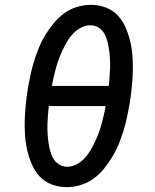

<svg xmlns="http://www.w3.org/2000/svg" viewBox="-20 -763 640 791"><path d="M255 8Q223 8 193.5 -3Q164 -14 143.5 -36Q123 -58 111 -86.5Q99 -115 92 -145Q85 -175 83 -206.5Q81 -238 82 -270.5Q83 -303 86.5 -335.5Q90 -368 95 -400Q100 -428 106 -456Q112 -484 120.5 -511.5Q129 -539 140 -566Q151 -593 166.5 -618.5Q182 -644 201.5 -667.5Q221 -691 245 -708.5Q269 -726 297.5 -734.5Q326 -743 354 -743Q387 -743 416 -732Q445 -721 465.5 -699Q486 -677 498 -648.5Q510 -620 517 -590Q524 -560 526 -528.5Q528 -497 527 -464.5Q526 -432 522.5 -399.5Q519 -367 514 -335Q509 -307 503 -279Q497 -251 488.5 -223.5Q480 -196 469 -169Q458 -142 442.5 -116.5Q427 -91 408 -67.5Q389 -44 364.5 -26.5Q340 -9 311.5 -0.5Q283 8 255 8ZM194 -409H428Q430 -428 431.5 -446.5Q433 -465 433.5 -484Q434 -503 433 -521Q432 -539 429.5 -557Q427 -575 422.5 -592.5Q418 -610 409.5 -625Q401 -640 386 -649.5Q371 -659 352 -659Q333 -659 314.5 -649.5Q296 -640 282 -625.5Q268 -611 257.5 -593.5Q247 -576 238.5 -558Q230 -540 223 -521.5Q216 -503 211 -484.5Q206 -466 201.5 -447Q197 -428 194 -409ZM257 -76Q276 -76 294.5 -85.5Q313 -95 327 -109.5Q341 -124 351.5 -141.5Q362 -159 370.5 -177Q379 -195 386 -213.5Q393 -232 398 -250.5Q403 -269 407.5 -288Q412 -307 415 -326H181Q179 -307 177.5 -288.5Q176 -270 175.5 -251Q175 -232 176 -214Q177 -196 179.5 -178Q182 -160 186.5 -142.5Q191 -125 199.5 -110Q208 -95 223.5 -85.5Q239 -76 257 -76Z"/></svg>

Font: Iosevka SS04 Md Ex Obl
Style: Regular
Weight: 500
Width: 7
Italic angle: -9°
Monospace: yes
Designer: Belleve Invis
Foundry: Belleve Invis
Version: Version 19.0.0; ttfautohint (v1.8.4)